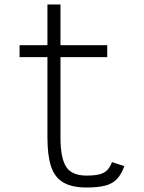

<svg xmlns="http://www.w3.org/2000/svg" viewBox="-20 -820 640 854"><path d="M365 14Q300 14 261.5 -8.5Q223 -31 207 -80Q191 -129 191 -208V-566H67V-619H191V-800H249V-619H457V-566H249V-208Q249 -118 274 -78.5Q299 -39 365 -39Q400 -39 422 -44.5Q444 -50 457 -63.5Q470 -77 478 -99L533 -81Q520 -45 500.5 -24Q481 -3 448.5 5.5Q416 14 365 14Z"/></svg>

Font: Victor Mono Thin ExtraLight
Style: Regular
Weight: 250
Monospace: yes
Version: Version 1.561;gftools[0.9.30]